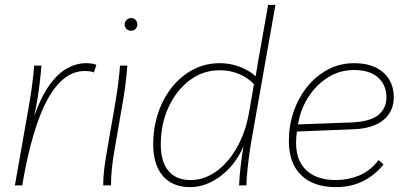

<svg xmlns="http://www.w3.org/2000/svg" viewBox="-20 -760 1674 787"><path d="M365 -463Q355 -467 346.5 -468Q338 -469 327 -469Q240 -469 176 -354.5Q112 -240 71 0H41L98 -323Q106 -367 111.5 -409.5Q117 -452 120 -491H150Q147 -453 140 -398Q133 -343 120 -284Q149 -365 183.5 -412.5Q218 -460 256 -480.5Q294 -501 333 -501Q343 -501 355 -499.5Q367 -498 375 -494Z M403 0Q403 -32 407 -65.5Q411 -99 417 -133L450 -323Q458 -369 463.5 -410.5Q469 -452 472 -491H502Q499 -451 493.5 -408Q488 -365 480 -323L447 -131Q442 -101 438.5 -69Q435 -37 435 0ZM517 -634Q505 -634 498 -642Q491 -650 491 -660Q491 -670 499 -678Q507 -686 517 -686Q529 -686 536 -678Q543 -670 543 -660Q543 -650 536 -642Q529 -634 517 -634Z M759 7Q687 7 647.5 -39Q608 -85 608 -168Q608 -236 628 -296Q648 -356 684.5 -402Q721 -448 771 -474.5Q821 -501 881 -501Q923 -501 962 -486.5Q1001 -472 1028 -447L1035 -491L1079 -740H1109L1008 -169Q1001 -125 995.5 -76Q990 -27 990 0H960Q963 -71 978 -160Q944 -83 884 -38Q824 7 759 7ZM761 -22Q817 -22 866.5 -57.5Q916 -93 951.5 -156Q987 -219 1001 -300L1021 -415Q997 -441 960.5 -456.5Q924 -472 880 -472Q812 -472 757.5 -431Q703 -390 671 -321Q639 -252 639 -167Q639 -97 670.5 -59.5Q702 -22 761 -22Z M1357 7Q1265 7 1214.5 -42Q1164 -91 1164 -182Q1164 -245 1183.5 -302Q1203 -359 1239 -404Q1275 -449 1324 -475Q1373 -501 1432 -501Q1508 -501 1551 -463Q1594 -425 1594 -361Q1594 -303 1551.5 -268Q1509 -233 1427 -230L1197 -221Q1183 -122 1226 -72Q1269 -22 1357 -22Q1407 -22 1452 -40.5Q1497 -59 1532 -104L1552 -86Q1518 -43 1469 -18Q1420 7 1357 7ZM1203 -258 1201 -250 1418 -258Q1497 -261 1530.5 -288.5Q1564 -316 1564 -361Q1564 -411 1530 -442Q1496 -473 1431 -473Q1374 -473 1326.5 -444Q1279 -415 1246.5 -366Q1214 -317 1203 -258Z"/></svg>

Font: Livvic Thin
Style: Italic
Weight: 250
Italic angle: -10°
Designer: Jacques Le Bailly, Baron von Fonthausen
Version: Version 1.001; ttfautohint (v1.8.2)